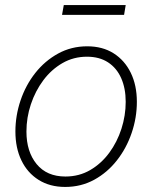

<svg xmlns="http://www.w3.org/2000/svg" viewBox="-20 -718 593 748"><path d="M233.9 10.3Q174.3 10.3 130.6 -17.1Q86.9 -44.4 63.5 -93Q40 -141.6 40 -205.6Q40 -267.6 60.1 -326.9Q80.1 -386.2 117.4 -433.6Q154.8 -481 206.3 -509.3Q257.8 -537.6 319.8 -537.6Q379.4 -537.6 422.6 -510.3Q465.8 -482.9 489.5 -434.3Q513.2 -385.7 513.2 -321.3Q513.2 -259.3 492.9 -200Q472.7 -140.6 435.5 -93.3Q398.4 -45.9 347.2 -17.8Q295.9 10.3 233.9 10.3ZM234.9 -30.3Q288.1 -30.3 331.3 -55.4Q374.5 -80.6 405.5 -122.6Q436.5 -164.6 453.1 -216.3Q469.7 -268.1 469.7 -321.3Q469.7 -374 452.1 -413.6Q434.6 -453.1 400.9 -475.1Q367.2 -497.1 318.8 -497.1Q266.6 -497.1 223.4 -472.2Q180.2 -447.3 148.9 -405.5Q117.7 -363.8 100.3 -311.8Q83 -259.8 83 -205.6Q83 -127 122.8 -78.6Q162.6 -30.3 234.9 -30.3ZM469.7 -698.2 463.4 -660.2H221.7L228.5 -698.2Z"/></svg>

Font: Inter 24pt ExtraLight
Style: Italic
Weight: 250
Italic angle: -9.3988°
Version: Version 4.001;git-66647c0bb